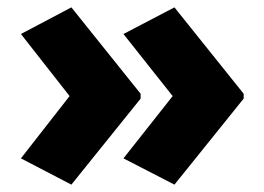

<svg xmlns="http://www.w3.org/2000/svg" viewBox="-20 -543 721 524"><path d="M645 -273.9 456.1 -39.1 316.9 -110.8 451.2 -280.8 316.9 -450.2 456.1 -522.9 645 -287.1ZM363.8 -273.9 174.8 -39.1 37.1 -110.8 169.9 -280.8 37.1 -450.2 174.8 -522.9 363.8 -287.1Z"/></svg>

Font: OpenSansExtrabold
Style: Regular
Weight: 800
Foundry: Ascender Corporation
Version: Version 1.10